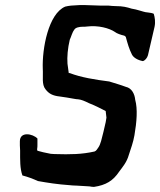

<svg xmlns="http://www.w3.org/2000/svg" viewBox="-20 -726 629 754"><path d="M58 -171V-155L59 -135C59 -98 58 -65 68 -37C91 -31 109 -24 129 -15C168 -8 207 -2 251 1C261 2 271 3 282 3L332 6C337 7 342 8 349 8C396 1 424 -16 448 -52C462 -71 478 -89 486 -118C494 -143 503 -166 508 -195C517 -247 521 -298 511 -334C509 -356 498 -380 474 -385C453 -393 431 -399 409 -406C354 -413 298 -422 254 -439H250C248 -451 247 -463 245 -476C243 -502 246 -537 254 -570C259 -580 264 -600 271 -608C275 -618 292 -621 305 -621C311 -621 318 -621 323 -622C365 -627 409 -616 432 -600C438 -595 454 -589 468 -586C471 -584 473 -583 474 -581C481 -555 487 -534 498 -512C504 -500 520 -490 541 -486C549 -488 558 -498 561 -509C570 -547 578 -584 587 -621C591 -640 588 -658 584 -671C584 -674 564 -677 561 -677C546 -678 540 -682 527 -685C518 -688 508 -690 497 -692C478 -698 462 -702 435 -702C426 -702 416 -703 406 -704H375C352 -704 316 -707 292 -706L259 -704C251 -703 243 -702 236 -700C170 -672 145 -535 148 -456C150 -425 143 -394 159 -375C172 -358 187 -350 215 -347C233 -345 253 -341 271 -338C277 -337 282 -336 287 -336C299 -335 313 -329 329 -321C352 -312 376 -300 395 -290C396 -281 397 -272 398 -264C397 -257 396 -253 395 -246C390 -221 383 -196 377 -172C374 -162 371 -154 367 -148C362 -141 358 -133 351 -131C302 -120 258 -119 194 -121C188 -121 184 -122 179 -122C158 -126 140 -130 127 -134C127 -136 125 -138 126 -142C127 -147 127 -152 127 -157V-172V-182C109 -201 58 -211 58 -171Z"/></svg>

Font: Vapor
Style: Obl
Weight: 400
Foundry: Cannot Into Space Fonts
Version: Version 0.179